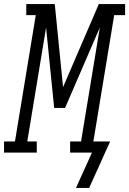

<svg xmlns="http://www.w3.org/2000/svg" viewBox="-65 -755 639 950"><path d="M376 175H311L390 0H282V-55H336L429 -619L257 -221H203L163 -619L70 -55H117V0H-45V-55H9L112 -680H65V-735H206L247 -324L424 -735H554V-680H500L397 -55H480Z"/></svg>

Font: Iosevka Curly Slab Light
Style: Italic
Weight: 300
Italic angle: -9°
Monospace: yes
Designer: Belleve Invis
Foundry: Belleve Invis
Version: Version 22.1.2; ttfautohint (v1.8.4)